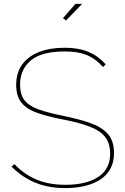

<svg xmlns="http://www.w3.org/2000/svg" viewBox="-20 -960 642 985"><path d="M509 -616Q488 -639 466.5 -654.5Q445 -670 421.5 -679Q398 -688 371.5 -692Q345 -696 313 -696Q192 -696 137.5 -649.5Q83 -603 83 -526Q83 -475 106 -445.5Q129 -416 178.5 -398.5Q228 -381 307 -365Q386 -349 444 -328.5Q502 -308 533.5 -272.5Q565 -237 565 -174Q565 -131 548 -97.5Q531 -64 498.5 -41.5Q466 -19 419.5 -7Q373 5 315 5Q258 5 209.5 -7Q161 -19 119 -43.5Q77 -68 39 -105L54 -118Q81 -90 110 -70Q139 -50 171.5 -37Q204 -24 240 -18Q276 -12 316 -12Q422 -12 483.5 -52Q545 -92 545 -171Q545 -224 520 -256.5Q495 -289 442.5 -309.5Q390 -330 308 -346Q230 -361 175 -379.5Q120 -398 91.5 -431.5Q63 -465 63 -524Q63 -586 93.5 -628.5Q124 -671 180 -693Q236 -715 311 -715Q356 -715 393.5 -706.5Q431 -698 462.5 -679.5Q494 -661 522 -630ZM319 -855 303 -867 367 -940H401Z"/></svg>

Font: Raleway Thin Thin
Style: Regular
Weight: 250
Version: Version 4.026